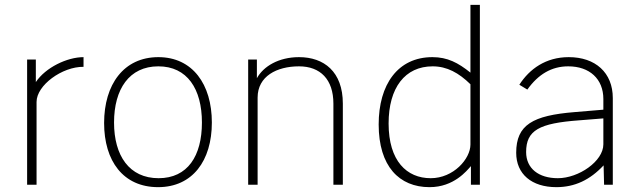

<svg xmlns="http://www.w3.org/2000/svg" viewBox="-20 -763 2649 793"><path d="M92 0H131V-342C131 -411 237 -488 325 -487V-527C257 -527 168 -484 128 -424V-517H92Z M633 10C775 10 855 -99 855 -257C855 -415 775 -527 634 -527C491 -527 410 -414 410 -255C410 -98 489 10 633 10ZM635 -27C514 -27 451 -120 451 -257C451 -395 514 -489 634 -489C753 -489 814 -396 814 -257C814 -119 755 -27 635 -27Z M1005 0H1044V-360C1044 -448 1123 -489 1215 -489C1303 -489 1357 -435 1357 -335V0H1396V-335C1396 -467 1318 -527 1215 -527C1131 -527 1068 -489 1041 -440V-517H1005Z M1754 10C1855 10 1908 -58 1925 -77V0H1962V-743H1923V-463C1872 -504 1828 -527 1766 -527C1623 -527 1544 -414 1544 -249C1544 -76 1629 10 1754 10ZM1759 -27C1660 -27 1585 -98 1585 -253C1585 -401 1653 -489 1767 -489C1826 -489 1875 -462 1923 -415V-166C1923 -107 1853 -27 1759 -27Z M2278 10C2354 10 2417 -20 2473 -80L2475 0H2511V-358C2511 -463 2439 -527 2329 -527C2234 -527 2167 -478 2125 -413L2158 -393C2203 -456 2258 -489 2327 -489C2415 -489 2472 -437 2472 -354V-310L2353 -300C2181 -286 2112 -248 2112 -132C2112 -44 2176 10 2278 10ZM2284 -27C2205 -27 2153 -67 2153 -135C2153 -225 2207 -254 2372 -266L2472 -274V-167C2472 -97 2370 -27 2284 -27Z"/></svg>

Font: United Sans Thin
Style: Regular
Weight: 100
Designer: Pablo Impallari, Rodrigo Fuenzalida (Modified by Dan O. Williams)
Version: Version 1.000;PS 001.000;hotconv 1.0.88;makeotf.lib2.5.64775